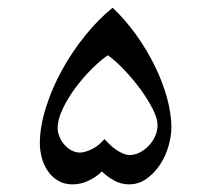

<svg xmlns="http://www.w3.org/2000/svg" viewBox="-20 -465 556 501"><path d="M427.2 -133.3Q427.2 -110.8 419.9 -84.5Q412.6 -58.1 397.9 -35.9Q383.3 -13.7 362.8 1.2Q342.3 16.1 316.4 16.1Q296.4 16.1 278.3 6.3Q260.3 -3.4 246.1 -17.6Q231.4 -3.4 211.4 6.3Q191.4 16.1 169.4 16.1Q147.5 16.1 131.3 6.3Q115.2 -3.4 104.7 -18.8Q94.2 -34.2 89.1 -53.2Q84 -72.3 84 -90.8Q84 -133.8 99.6 -183.8Q115.2 -233.9 141.8 -282.2Q168.5 -330.6 202.9 -373Q237.3 -415.5 273.9 -444.8Q306.6 -414.1 335 -374.5Q363.3 -335 383.8 -293.2Q404.3 -251.5 415.8 -209.7Q427.2 -168 427.2 -133.3ZM391.1 -138.7Q391.1 -156.2 377.9 -181.9Q364.7 -207.5 345.2 -233.9Q325.7 -260.3 302.7 -284.2Q279.8 -308.1 261.2 -320.8Q242.7 -308.1 220 -285.6Q197.3 -263.2 177.2 -236.3Q157.2 -209.5 143.8 -181.4Q130.4 -153.3 130.4 -130.9Q130.4 -120.1 135 -108.6Q139.6 -97.2 147.7 -87.9Q155.8 -78.6 166.3 -72.8Q176.8 -66.9 188 -66.9Q196.3 -66.9 205.8 -70.1Q215.3 -73.2 224.1 -78.1Q232.9 -83 240.2 -89.6Q247.6 -96.2 252.4 -102.1Q258.3 -95.7 266.1 -88.1Q273.9 -80.6 282.7 -74.5Q291.5 -68.4 300.8 -64.5Q310.1 -60.5 318.8 -60.5Q331.1 -60.5 344 -66.9Q356.9 -73.2 367.4 -84Q377.9 -94.7 384.5 -108.9Q391.1 -123 391.1 -138.7Z"/></svg>

Font: Accordance
Style: Italic
Weight: 400
Italic angle: -11°
Version: Version 1.2 (build January 31, 2020) Miklal Software Solutio